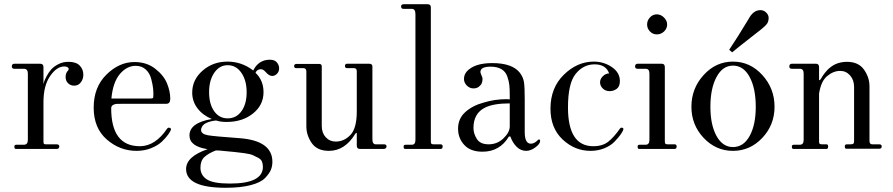

<svg xmlns="http://www.w3.org/2000/svg" viewBox="-20 -706 4232 910"><path d="M55 0Q48 0 48 -12Q48 -20 58 -20H93Q112 -20 112 -43V-358Q112 -380 93 -380H48Q36 -380 36 -391Q36 -404 49 -404H170Q186 -404 186 -388V-307Q187 -311 189 -318.5Q191 -326 200.5 -344Q210 -362 222 -376Q234 -390 256 -401.5Q278 -413 304 -413Q341 -413 358 -395Q375 -377 375 -352Q375 -331 363 -315.5Q351 -300 332 -300Q314 -300 302.5 -311.5Q291 -323 291 -341Q291 -359 301 -370Q309 -378 303.5 -384.5Q298 -391 284 -391Q249 -391 217.5 -345.5Q186 -300 186 -222V-36Q186 -27 188 -24.5Q190 -22 197 -22H248Q261 -22 261 -12Q261 0 248 0Z M627 9Q548 9 486 -45Q424 -99 424 -196Q424 -293 484.5 -352.5Q545 -412 617 -412Q675 -412 715.5 -380.5Q756 -349 771.5 -311Q787 -273 787 -238Q787 -214 768 -214H559Q540 -214 531.5 -213.5Q523 -213 515 -208Q507 -203 507 -193Q507 -13 643 -13H646Q717 -15 772 -96Q777 -103 785 -100Q793 -97 789 -88Q786 -81 776.5 -67.5Q767 -54 748 -35.5Q729 -17 697 -4Q665 9 627 9ZM508 -239H687Q702 -239 704.5 -241Q707 -243 707 -257Q707 -272 705.5 -287.5Q704 -303 697 -331Q690 -359 671 -376.5Q652 -394 623 -394Q581 -394 548 -355Q515 -316 508 -239Z M1050 184Q862 184 862 95Q862 36 964 1Q878 -12 878 -64Q878 -124 984 -142Q942 -159 916.5 -192Q891 -225 891 -267Q891 -328 940 -371Q989 -414 1058 -414Q1126 -414 1180 -372Q1206 -423 1259 -423Q1282 -423 1292.5 -410Q1303 -397 1303 -382Q1303 -367 1293 -356.5Q1283 -346 1270 -346Q1255 -346 1239 -365Q1223 -384 1204 -375Q1196 -372 1191 -361Q1229 -325 1229 -269Q1229 -208 1179 -168Q1129 -128 1054 -128Q1025 -128 1004 -135Q984 -133 969.5 -128Q955 -123 948 -117.5Q941 -112 937.5 -105.5Q934 -99 933.5 -96Q933 -93 933 -90Q933 -71 965 -65Q992 -60 1117 -51Q1271 -39 1271 61Q1271 81 1264 98.5Q1257 116 1236.5 137.5Q1216 159 1168 171.5Q1120 184 1050 184ZM1059 -145Q1100 -145 1124.5 -179Q1149 -213 1149 -269Q1149 -325 1124 -361Q1099 -397 1059 -397Q1020 -397 995.5 -361Q971 -325 971 -269Q971 -213 995 -179Q1019 -145 1059 -145ZM1070 164Q1226 164 1226 85Q1226 70 1221.5 59.5Q1217 49 1203 41.5Q1189 34 1177.5 29Q1166 24 1138.5 20Q1111 16 1093 14.5Q1075 13 1035 9Q1023 7 1003 7Q967 21 948.5 38.5Q930 56 930 89Q930 124 960 144Q990 164 1070 164Z M1539 9Q1483 9 1457.5 -28Q1432 -65 1432 -107V-367Q1432 -383 1418 -383H1384Q1374 -383 1374 -393Q1374 -403 1386 -403H1493Q1505 -403 1505 -391V-109Q1505 -76 1524 -55.5Q1543 -35 1571 -35Q1611 -35 1641 -66.5Q1671 -98 1671 -178V-368Q1671 -383 1658 -383H1625Q1615 -383 1615 -393Q1615 -404 1625 -404H1729Q1745 -404 1745 -391V-46Q1745 -22 1761 -22H1799Q1812 -22 1812 -13Q1812 0 1797 0H1686Q1671 0 1671 -16V-72Q1671 -79 1667 -75L1664 -72Q1615 9 1539 9Z M1900 0Q1893 0 1893 -12Q1893 -20 1903 -20H1932Q1949 -20 1949 -43V-639Q1949 -664 1932 -664H1893Q1881 -664 1881 -675Q1881 -686 1894 -686H2007Q2022 -686 2022 -671V-36Q2022 -27 2025 -24.5Q2028 -22 2035 -22H2068Q2078 -22 2078 -12Q2078 0 2068 0Z M2267 13Q2210 13 2180.5 -19Q2151 -51 2151 -96Q2151 -144 2185.5 -175Q2220 -206 2273 -220Q2324 -236 2382 -236L2396 -235V-254Q2396 -284 2394 -303Q2392 -322 2384 -344.5Q2376 -367 2356 -378.5Q2336 -390 2305 -390Q2257 -390 2257 -365Q2257 -360 2262 -349Q2267 -338 2267 -333Q2267 -310 2255 -300Q2244 -287 2224 -287Q2206 -287 2192 -301Q2179 -315 2179 -332Q2179 -351 2192 -367Q2228 -407 2313 -407Q2408 -407 2444 -361Q2460 -340 2463.5 -316Q2467 -292 2467 -235V-80Q2467 -25 2496 -25Q2512 -25 2528 -41Q2529 -42 2530 -43Q2532 -45 2534 -45Q2540 -45 2540 -38Q2540 -24 2517.5 -7.5Q2495 9 2474 9Q2448 9 2428.5 -10.5Q2409 -30 2399 -59H2392Q2349 13 2267 13ZM2296 -22Q2337 -22 2366.5 -50.5Q2396 -79 2396 -107V-216Q2319 -216 2279 -196Q2224 -169 2224 -99Q2224 -73 2240 -47.5Q2256 -22 2296 -22Z M2779 9Q2704 9 2646.5 -45Q2589 -99 2589 -191Q2589 -290 2652.5 -352Q2716 -414 2794 -414Q2842 -414 2880 -388Q2918 -362 2918 -322Q2918 -296 2903 -285Q2888 -274 2869 -274Q2850 -274 2837 -286.5Q2824 -299 2824 -316Q2824 -332 2837.5 -345Q2851 -358 2867 -358Q2852 -401 2798 -401Q2745 -401 2708.5 -356Q2672 -311 2672 -197Q2672 -13 2792 -13Q2836 -13 2863 -34.5Q2890 -56 2918 -96Q2921 -101 2925 -101Q2939 -101 2933 -88Q2929 -79 2920 -66.5Q2911 -54 2893 -35Q2875 -16 2845 -3.5Q2815 9 2779 9Z M3093 -543Q3074 -543 3060.5 -557Q3047 -571 3047 -590Q3047 -609 3060.5 -623.5Q3074 -638 3093 -638Q3112 -638 3127 -623Q3142 -608 3142 -590Q3142 -571 3127.5 -557Q3113 -543 3093 -543ZM3009 0Q3002 0 3002 -12Q3002 -20 3012 -20H3040Q3058 -20 3058 -43V-358Q3058 -380 3040 -380H3002Q2990 -380 2990 -391Q2990 -404 3003 -404H3116Q3131 -404 3131 -388V-36Q3131 -27 3134 -24.5Q3137 -22 3144 -22H3177Q3187 -22 3187 -12Q3187 0 3177 0Z M3450 -458 3436 -470Q3475 -528 3528 -616Q3550 -658 3584 -658Q3600 -658 3611.5 -646.5Q3623 -635 3623 -622Q3623 -605 3616 -594.5Q3609 -584 3589 -568Q3582 -562 3538 -528Q3494 -494 3450 -458ZM3257 -200Q3257 -287 3315 -350.5Q3373 -414 3454 -414Q3535 -414 3593 -350.5Q3651 -287 3651 -200Q3651 -114 3593 -52.5Q3535 9 3454 9Q3373 9 3315 -52.5Q3257 -114 3257 -200ZM3454 -9Q3504 -9 3533 -61.5Q3562 -114 3562 -200Q3562 -287 3533 -341Q3504 -395 3454 -395Q3405 -395 3376 -341Q3347 -287 3347 -200Q3347 -114 3376 -61.5Q3405 -9 3454 -9Z M3740 0Q3733 0 3733 -12Q3733 -20 3743 -20H3771Q3789 -20 3789 -43V-358Q3789 -380 3771 -380H3733Q3721 -380 3721 -391Q3721 -404 3734 -404H3847Q3862 -404 3862 -388V-328Q3864 -323 3869 -330L3873 -336Q3877 -343 3880 -347.5Q3883 -352 3889.5 -360.5Q3896 -369 3902.5 -375.5Q3909 -382 3919 -389.5Q3929 -397 3940 -402Q3951 -407 3965 -410Q3979 -413 3994 -413Q4049 -413 4075 -376Q4101 -339 4101 -297V-38Q4101 -22 4114 -22H4147Q4159 -22 4159 -12Q4159 -1 4147 -1H3991Q3984 -1 3984 -12Q3984 -22 3994 -22H4011Q4021 -22 4024.5 -25Q4028 -28 4028 -38V-294Q4028 -327 4009 -348.5Q3990 -370 3962 -370Q3930 -370 3900.5 -345.5Q3871 -321 3862 -262V-36Q3862 -27 3865 -24.5Q3868 -22 3875 -22H3897Q3905 -22 3905 -12Q3905 0 3897 0Z"/></svg>

Font: HK Venetian
Style: Regular
Weight: 400
Designer: Alfredo Marco Pradil
Foundry: Alfredo Marco Pradil
Version: Version 1.000;PS 001.000;hotconv 1.0.88;makeotf.lib2.5.64775